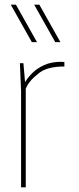

<svg xmlns="http://www.w3.org/2000/svg" viewBox="-20 -800 337 820"><path d="M11 0ZM90 0H70V-410L65 -530H80L87 -449Q98 -468 118 -488Q138 -508 168.5 -522Q199 -536 240 -536L255 -535V-516Q178 -516 143 -485Q103 -454 90 -421ZM26 -620ZM116 -620 26 -780H48L138 -620ZM216 -620 126 -780H148L238 -620Z"/></svg>

Font: Tanohe Sans Thin
Style: Regular
Weight: 100
Designer: Village Type and Design LLC & Cristiano Sobral
Foundry: Cooper Hewitt Smithsonian Design Museum
Version: Version 1.00;September 29, 2021;FontCreator 13.0.0.2655 64-b